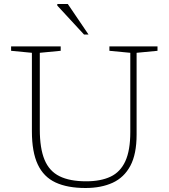

<svg xmlns="http://www.w3.org/2000/svg" viewBox="-20 -930 843 960"><path d="M631.5 -270V-666L527 -676V-698H767.5V-676L663 -666V-257Q663 -159.5 631.8 -101Q600.5 -42.5 543.2 -16.2Q486 10 407.5 10Q317 10 257.5 -17.8Q198 -45.5 168.8 -107.8Q139.5 -170 139.5 -273.5V-666L35.5 -676V-698H283.5V-676L179 -666V-283Q179 -188 202.8 -131Q226.5 -74 277.8 -48.8Q329 -23.5 411 -23.5Q484 -23.5 533 -46.8Q582 -70 606.8 -124.2Q631.5 -178.5 631.5 -270ZM422.5 -757.5H400L266.5 -902V-910H319Z"/></svg>

Font: Newsreader 9pt ExtraLight
Style: Regular
Weight: 250
Designer: Hugues Gentile
Foundry: Production Type
Version: Version 1.003